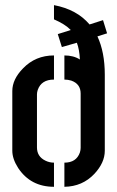

<svg xmlns="http://www.w3.org/2000/svg" viewBox="-20 -717 450 738"><path d="M27.3 -137.7V-367.2Q27.3 -412.1 68.4 -454.1Q116.2 -503.9 187.5 -503.9V-411.1Q138.7 -411.1 125 -371.1Q122.1 -362.3 122.1 -354.5V-150.4Q122.1 -115.2 154.3 -99.6Q169.9 -91.8 187.5 -91.8V1Q97.7 1 49.8 -71.3Q27.3 -106.4 27.3 -137.7ZM187.5 -642.6V-697.3Q275.4 -680.7 324.2 -623L376 -639.6L391.6 -588.9L354.5 -577.1Q382.8 -516.6 382.8 -429.7V-137.7Q382.8 -91.8 342.8 -48.8Q296.9 0 227.5 1V-91.8Q273.4 -91.8 287.1 -130.9Q290 -140.6 290 -148.4V-357.4Q290 -394.5 253.9 -407.2Q241.2 -411.1 227.5 -411.1V-503.9Q262.7 -503.9 287.1 -488.3Q285.2 -527.3 275.4 -552.7L217.8 -536.1L202.1 -585.9L252 -601.6Q230.5 -624 187.5 -642.6Z"/></svg>

Font: Post No Bills Colombo
Style: Bold
Weight: 800
Designer: Kosala Senevirathne, Siva Puranthara, Lasantha Premarathna, Tharique Azeez
Foundry: Mooniak
Version: Version 1.220 ; ttfautohint (v1.5)